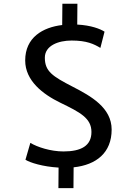

<svg xmlns="http://www.w3.org/2000/svg" viewBox="-20 -880 710 1016"><path d="M114.7 -34.7C138.2 -19.5 206.5 2 290 6.8L289.1 115.7H368.7L369.6 5.4C489.7 -7.3 570.8 -71.8 570.8 -194.3C570.8 -310.5 460.9 -371.6 365.2 -420.9C258.3 -476.1 217.3 -502 217.3 -574.7C217.3 -638.7 288.6 -665.5 358.9 -665.5C439 -665.5 477.1 -647 511.2 -626.5L533.2 -712.4C510.3 -727.1 462.4 -746.1 388.7 -750L389.6 -860.4H310.1L309.1 -747.6C206.5 -735.4 113.3 -682.1 113.3 -560.1C113.3 -452.6 207 -381.3 299.3 -336.4C403.8 -285.6 463.9 -254.9 463.9 -181.6C463.9 -108.4 409.2 -78.6 315.9 -78.6C248 -78.6 177.2 -101.6 140.6 -124Z"/></svg>

Font: Merriweather Sans
Style: Regular
Weight: 400
Designer: Eben Sorkin ( eben@eyebytes.com )
Foundry: Eben Sorkin
Version: Version 1.003